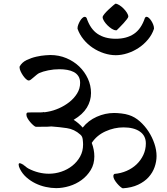

<svg xmlns="http://www.w3.org/2000/svg" viewBox="-20 -994 903 1040"><path d="M88 -79Q81 -93 81 -102Q81 -110 87 -110Q93 -110 103 -103Q102 -103 102 -104H103Q111 -99 118 -92.5Q125 -86 134 -81Q188 -53 245 -53Q279 -53 312 -64Q345 -75 371.5 -96Q398 -117 414 -146Q430 -175 430 -211Q430 -223 428 -239.5Q426 -256 415 -265Q383 -294 342 -300Q301 -306 259 -309H257Q237 -307 216 -307.5Q195 -308 174 -307Q168 -309 159.5 -316.5Q151 -324 143 -333.5Q135 -343 129 -353.5Q123 -364 123 -373Q123 -384 130.5 -384.5Q138 -385 146 -385H182Q190 -385 197.5 -385Q205 -385 213 -386L214 -387Q216 -387 218 -386.5Q220 -386 222 -386L240 -389Q269 -394 299.5 -407.5Q330 -421 355.5 -441Q381 -461 397.5 -487.5Q414 -514 414 -545Q414 -567 404.5 -581.5Q395 -596 379.5 -604Q364 -612 344 -615.5Q324 -619 302 -619Q271 -619 241.5 -613Q212 -607 192 -598Q186 -595 178 -588.5Q170 -582 162 -575Q154 -568 147.5 -563Q141 -558 136 -558Q129 -558 120.5 -566Q112 -574 104.5 -585Q97 -596 91.5 -608Q86 -620 86 -629V-633Q98 -656 124 -668.5Q150 -681 177 -687Q204 -693 226 -694.5Q248 -696 252 -696Q299 -696 339.5 -679Q380 -662 409.5 -633.5Q439 -605 456 -568Q473 -531 473 -490Q473 -448 450.5 -411Q428 -374 379 -345Q407 -327 428 -303Q458 -341 504 -361.5Q550 -382 598 -382Q614 -382 637 -379.5Q660 -377 678 -371Q710 -361 737.5 -336.5Q765 -312 785 -281Q805 -250 816.5 -215.5Q828 -181 828 -149Q828 -119 817.5 -89Q807 -59 785 -34.5Q763 -10 728 6.5Q693 23 645 26Q639 24 630.5 16.5Q622 9 614 -0.5Q606 -10 600 -20.5Q594 -31 594 -40Q594 -48 600 -52Q635 -55 666 -68.5Q697 -82 720 -104Q743 -126 756.5 -155Q770 -184 770 -217Q770 -259 737.5 -281.5Q705 -304 649 -304Q599 -304 551.5 -282.5Q504 -261 477 -220Q491 -183 491 -147Q491 -105 471.5 -73Q452 -41 422 -19Q392 3 355.5 14Q319 25 284 25Q257 25 227.5 18.5Q198 12 171.5 -1Q145 -14 123 -33.5Q101 -53 88 -79ZM107 -100Q108 -98 110 -96Q111 -96 112 -95V-96ZM608 -830Q598 -830 585.5 -838Q573 -846 562 -857Q551 -868 543.5 -880Q536 -892 536 -901Q536 -907 546 -919Q556 -931 569 -943Q582 -955 593 -964.5Q604 -974 605 -974Q614 -974 626 -966.5Q638 -959 649 -948Q660 -937 667.5 -925Q675 -913 675 -904Q675 -900 667.5 -890Q660 -880 649.5 -868.5Q639 -857 628.5 -846.5Q618 -836 612 -830ZM607 -695Q576 -695 543.5 -705.5Q511 -716 482.5 -735Q454 -754 432.5 -780.5Q411 -807 400 -838V-842Q400 -850 404 -860.5Q408 -871 413.5 -880.5Q419 -890 426 -896.5Q433 -903 439 -903Q445 -903 449 -897Q469 -837 508.5 -810.5Q548 -784 607 -784Q666 -784 705.5 -810.5Q745 -837 765 -897Q768 -903 774 -903Q780 -903 787 -896.5Q794 -890 800 -880.5Q806 -871 810 -860.5Q814 -850 814 -842V-838Q804 -807 782 -780.5Q760 -754 731.5 -735Q703 -716 670.5 -705.5Q638 -695 607 -695Z"/></svg>

Font: Asar
Style: Regular
Weight: 400
Designer: Eben Sorkin
Foundry: Eben Sorkin, Pria Ravichandran
Version: Version 1.003; ttfautohint (v1.3) -l 8 -r 50 -G 0 -x 0 -H 45